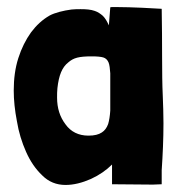

<svg xmlns="http://www.w3.org/2000/svg" viewBox="-20 -523 516 545"><path d="M166 2C189 2 213 -4 238 -15C262 -26 282 -40 298 -56V0L414 1L439 0V-14V-40C442 -84 444 -129 444 -173C444 -199 443 -226 442 -252C439 -313 441 -400 439 -498C418 -499 399 -500 383 -501C363 -502 328 -503 308 -503C299 -503 293 -503 293 -502L289 -451C284 -462 279 -471 272 -478C265 -484 258 -489 249 -492C238 -496 224 -497 209 -497C201 -497 192 -497 183 -496C160 -493 136 -487 121 -479C100 -467 83 -451 68 -431C53 -410 41 -386 32 -358C23 -330 19 -299 19 -266C19 -239 22 -210 28 -179C33 -148 42 -119 54 -92C66 -65 81 -43 100 -25C118 -7 140 2 166 2ZM231 -138C203 -138 181 -149 166 -170C150 -191 142 -216 142 -246C142 -255 142 -264 143 -273C147 -309 156 -332 174 -346C189 -359 204 -363 241 -363C255 -363 266 -362 273 -360C280 -358 285 -353 288 -346C291 -339 292 -328 293 -315V-259V-209C292 -194 290 -181 287 -171C283 -160 277 -152 269 -147C260 -141 248 -138 231 -138Z"/></svg>

Font: Londrina Solid CC
Style: CC
Weight: 400
Designer: Marcelo Magalhaes
Foundry: Tipos Pereira
Version: Version 1.003;FEAKit 1.0